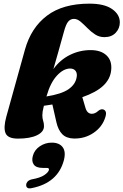

<svg xmlns="http://www.w3.org/2000/svg" viewBox="-20 -747 676 1052"><path d="M221 -55.5Q221 -24.5 182.8 -6Q144.5 12.5 78.5 12.5Q22.5 12.5 10.2 -17.8Q-2 -48 15 -109L117 -476Q150.5 -595.5 237.5 -661.2Q324.5 -727 470 -727Q551.5 -727 594 -697.5Q636.5 -668 636.5 -624.5Q636.5 -591.5 614 -567.5Q591.5 -543.5 552 -543.5Q523.5 -543.5 500.8 -558.5Q478 -573.5 458.5 -593.5Q439 -613.5 421.2 -628.5Q403.5 -643.5 385 -643.5Q366.5 -643.5 354 -629Q341.5 -614.5 330.5 -574Q313.5 -512 298.8 -460.2Q284 -408.5 272.5 -368.5Q309.5 -419.5 363 -446Q416.5 -472.5 476.5 -472.5Q533.5 -472.5 564.2 -443Q595 -413.5 589 -361Q584 -313.5 545.5 -277.2Q507 -241 431 -214.5L448 -157Q457 -124.5 482 -123.5Q501 -123 519 -140Q533.5 -151 545 -147.5Q555 -145 559.2 -135Q563.5 -125 557 -104.5Q540.5 -51.5 492.5 -19Q444.5 13.5 384 12Q343.5 11 321 -12Q298.5 -35 289 -77.5L267 -174.5Q244.5 -171 220.5 -167.5Q215.5 -148.5 213.8 -137Q212 -125.5 212 -116Q212 -98 216.5 -85Q221 -72 221 -55.5ZM236 -223 234.5 -218.5Q316 -231.5 354 -257.2Q392 -283 399.5 -321Q404.5 -344.5 394.5 -358Q384.5 -371.5 364.5 -371.5Q328 -371.5 292.2 -333Q256.5 -294.5 236 -223ZM214.5 173Q178 173 165 154.5Q152 136 160 107Q168.5 74.5 198.2 54.5Q228 34.5 263.5 34.5Q304.5 34.5 323.2 59.2Q342 84 330 131Q297 255 155 283.5Q137.5 287.5 130 281.8Q122.5 276 123.5 265.5Q124 256 131 248Q138 240 153 236Q200.5 227.5 222.5 212.5Q244.5 197.5 248 184.5Q251 173 236 173Z"/></svg>

Font: Fraunces 72pt Soft Black
Style: Italic
Weight: 900
Italic angle: -16°
Version: Version 1.000;[b76b70a41]